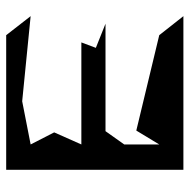

<svg xmlns="http://www.w3.org/2000/svg" viewBox="-16 -800 627 636"><g transform="rotate(-90 298.0 -481.5)"><path d="M54 -188H563L500 -268L184 -344L138 -268V-384L182 -446H538L458 -478L476 -526H138L178 -616L138 -694L281 -722L563 -694L500 -775H54Z"/></g></svg>

Font: bitstorm
Style: ext
Weight: 400
Version: Version 0.2